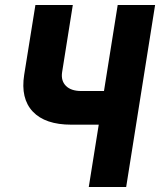

<svg xmlns="http://www.w3.org/2000/svg" viewBox="-20 -750 642 770"><path d="M336 0 376 -250H266Q161 -250 111.5 -302.5Q62 -355 77 -450L122 -730H272L229 -460Q224 -426 244.5 -405.5Q265 -385 306 -385H397L452 -730H602L486 0Z"/></svg>

Font: JetBrains Mono ExtraBold
Style: Italic
Weight: 800
Italic angle: -9°
Monospace: yes
Designer: Philipp Nurullin, Konstantin Bulenkov
Foundry: JetBrains
Version: Version 2.305; ttfautohint (v1.8.4.7-5d5b)